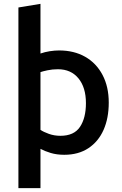

<svg xmlns="http://www.w3.org/2000/svg" viewBox="-20 -796 635 1001"><path d="M76 185V-757L191 -776V-517Q214 -525 239.5 -529Q265 -533 288 -533Q366 -533 424 -500Q482 -467 514.5 -405.5Q547 -344 547 -261Q547 -180 520 -119Q493 -58 441 -23.5Q389 11 315 11Q276 11 244.5 1.5Q213 -8 191 -20V185ZM295 -88Q366 -88 397 -134.5Q428 -181 428 -258Q428 -340 389 -387.5Q350 -435 282 -435Q253 -435 227.5 -429.5Q202 -424 191 -420V-119Q207 -108 235 -98Q263 -88 295 -88Z"/></svg>

Font: Ubuntu Sans SemiBold
Style: Regular
Weight: 600
Designer: Dalton Maag Ltd
Foundry: Dalton Maag Ltd
Version: Version 1.006; ttfautohint (v1.8.4.7-5d5b)